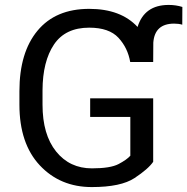

<svg xmlns="http://www.w3.org/2000/svg" viewBox="-20 -757 768 787"><path d="M693.8 -660.2Q614.3 -660.2 608.4 -582.5L607.9 -502.9H513.7Q503.9 -560.5 465.6 -602.1Q427.2 -643.6 345.7 -643.6Q247.6 -643.6 201.2 -574.5Q154.8 -505.4 154.3 -386.7V-328.1Q154.3 -205.1 210 -136Q265.6 -66.9 356.9 -66.9Q432.6 -66.9 466.3 -84.7Q500 -102.5 514.2 -118.7V-277.8H349.6V-354H607.9V-93.8Q587.9 -64.5 531.7 -27.3Q475.6 9.8 356.4 9.8Q226.6 9.8 143.1 -79.3Q59.6 -168.5 59.6 -328.1V-383.3Q59.6 -542 133.8 -631.3Q208 -720.7 345.7 -720.7Q475.1 -720.7 543.9 -646.5Q571.8 -736.8 671.4 -736.8Q701.2 -736.8 727.5 -728.5L727.1 -655.8Q712.4 -660.2 693.8 -660.2Z"/></svg>

Font: Roboto21382017
Style: Regular
Weight: 400
Designer: Christian Robertson
Foundry: Google
Version: Version 2.138; 2017